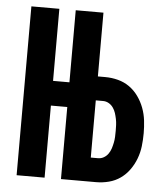

<svg xmlns="http://www.w3.org/2000/svg" viewBox="-50 -714 650 759"><g transform="rotate(5 275.0 -335.0)"><path d="M44 0V-670H155V-384H220V-670H330V-417H359Q385 -417 410 -410.5Q435 -404 455.5 -389.5Q476 -375 491 -354Q506 -333 515 -309Q524 -285 527 -259.5Q530 -234 530 -209Q530 -183 527 -157.5Q524 -132 515 -108Q506 -84 491 -63Q476 -42 455.5 -27.5Q435 -13 410 -6.5Q385 0 359 0H220V-286H155V0ZM359 -95Q371 -95 381.5 -101Q392 -107 399 -117Q406 -127 409.5 -138Q413 -149 415.5 -161Q418 -173 418.5 -185Q419 -197 419 -209Q419 -220 418.5 -232Q418 -244 415.5 -256Q413 -268 409.5 -279Q406 -290 399 -300Q392 -310 381.5 -316Q371 -322 359 -322H330V-95Z"/></g></svg>

Font: Lode
Style: Bold
Weight: 700
Monospace: yes
Designer: Belleve Invis
Foundry: Belleve Invis
Version: Version 29.2.0; ttfautohint (v1.8.3)